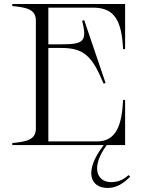

<svg xmlns="http://www.w3.org/2000/svg" viewBox="-20 -720 735 953"><path d="M444 -682C553 -682 584 -610 591 -476H601V-700H41V-690C112 -683 158 -674 158 -618V-82C158 -26 112 -17 41 -10V0H495C394 130 428 213 514 213C559 213 593 190 626 157L618 149C596 169 570 184 532 184C460 184 429 109 510 0H601V-224H591C585 -97 556 -18 461 -18H220V-482H283C395 -482 437 -444 494 -305L504 -308L398 -620L388 -617C413 -514 396 -500 283 -500H220V-682Z"/></svg>

Font: Sprat Light
Style: Regular
Weight: 300
Designer: Ethan Nakache
Foundry: Collletttivo
Version: Version 2.000;Glyphs 3.2 (3217)